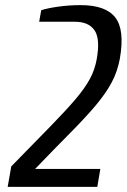

<svg xmlns="http://www.w3.org/2000/svg" viewBox="-20 -730 495 750"><path d="M10 0 24 -80Q116 -174 177 -236.5Q238 -299 275 -342.5Q312 -386 331.5 -422.5Q351 -459 358 -500Q372 -579 349 -612Q326 -645 273 -645H133L141 -690Q165 -698 207.5 -704Q250 -710 295 -710Q393 -710 430.5 -661.5Q468 -613 448 -500Q439 -451 416.5 -408.5Q394 -366 354.5 -319Q315 -272 256 -212.5Q197 -153 117 -70H372L360 0Z"/></svg>

Font: Cuprum
Style: Italic
Weight: 400
Italic angle: -10°
Designer: Jovanny Lemonad
Foundry: Jovanny Lemonad
Version: Version 3.000